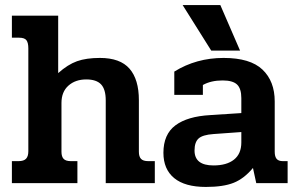

<svg xmlns="http://www.w3.org/2000/svg" viewBox="-20 -724 1174 759"><path d="M27 -87H53Q74 -87 83 -96.5Q92 -106 92 -126V-533Q92 -555 84.5 -565Q77 -575 55 -575H27V-662H210V-435Q248 -469 284.5 -482Q321 -495 375 -495Q455 -495 492 -452.5Q529 -410 529 -328V-124Q529 -105 537.5 -96Q546 -87 566 -87H592V0H398V-327Q398 -371 379.5 -390.5Q361 -410 321 -410Q278 -410 250.5 -385.5Q223 -361 223 -317V-124Q223 -105 231.5 -96Q240 -87 260 -87H286V0H27Z M702 -704H851L929 -524H815ZM626 -120Q626 -193 673.5 -228.5Q721 -264 811 -269L934 -277V-336Q934 -374 917 -390Q900 -406 860 -406Q814 -406 782 -388V-349H669V-441Q756 -495 864 -495Q969 -495 1017.5 -449Q1066 -403 1066 -323V-124Q1066 -105 1073.5 -96Q1081 -87 1098 -87H1117V0H993L980 -60Q945 -18 904 -1.5Q863 15 794 15Q711 15 668.5 -20Q626 -55 626 -120ZM934 -161V-202L823 -194Q781 -191 765 -176.5Q749 -162 749 -129Q749 -70 824 -70Q876 -70 905 -93Q934 -116 934 -161Z"/></svg>

Font: Pridi Medium
Style: Regular
Weight: 500
Designer: Katatrad Team
Foundry: CadsonDemak
Version: Version 1.001